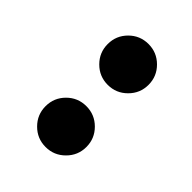

<svg xmlns="http://www.w3.org/2000/svg" viewBox="-14 -981 450 450"><g transform="rotate(-45 211.0 -755.5)"><path d="M249.2 -754.9Q249.2 -783 269.1 -802.8Q288.9 -822.6 316.9 -822.6Q345 -822.6 364.8 -802.8Q384.6 -783 384.6 -754.9Q384.6 -726.9 364.8 -707.1Q345 -687.2 316.9 -687.2Q288.9 -687.2 269.1 -707.1Q249.2 -726.9 249.2 -754.9ZM43.2 -754.9Q43.2 -783 63.1 -802.8Q82.9 -822.6 110.9 -822.6Q139 -822.6 158.8 -802.8Q178.6 -783 178.6 -754.9Q178.6 -726.9 158.8 -707.1Q139 -687.2 110.9 -687.2Q82.9 -687.2 63.1 -707.1Q43.2 -726.9 43.2 -754.9Z"/></g></svg>

Font: Bodoni* 72 Medium
Style: Regular
Weight: 500
Version: Version 1.002; ttfautohint (v0.97) -l 8 -r 50 -G 200 -x 14 -